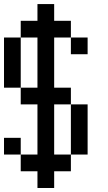

<svg xmlns="http://www.w3.org/2000/svg" viewBox="-20 -937 540 957"><path d="M0 -166.7V-250H83.3V-166.7ZM0 -500V-750H83.3V-500ZM166.7 -83.3H83.3V-166.7H166.7V-416.7H83.3V-500H166.7V-750H83.3V-833.3H166.7V-916.7H250V-833.3H333.3V-750H250V-500H333.3V-416.7H250V-166.7H333.3V-83.3H250V0H166.7ZM333.3 -166.7V-416.7H416.7V-166.7ZM333.3 -750H416.7V-666.7H333.3Z"/></svg>

Font: GalmuriMono11 Regular
Style: Regular
Weight: 400
Designer: Lee Minseo (quiple)
Version: Version 2.399;hotconv 1.1.1;makeotfexe 2.6.0 DEVELOPMENT